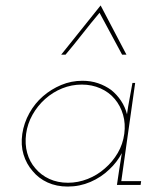

<svg xmlns="http://www.w3.org/2000/svg" viewBox="-20 -680 572 706"><path d="M62 -188Q56 -147 66.5 -112Q77 -77 100 -51Q122 -24 155 -9Q188 6 229 6Q273 6 312.5 -11Q352 -28 382 -57Q396 -70 407.5 -85Q419 -100 428 -117Q426 -101 423 -85.5Q420 -70 418 -54L410 0H497L499 -14H426L477 -375H467Q462 -346 456.5 -317.5Q451 -289 447 -260Q440 -287 425 -309.5Q410 -332 389 -349Q367 -365 340.5 -374Q314 -383 283 -383Q242 -383 205 -367.5Q168 -352 138 -326Q108 -300 88 -264Q68 -228 62 -188ZM76 -188Q81 -225 99.5 -258Q118 -291 146 -316Q174 -341 208.5 -355Q243 -369 281 -369Q318 -369 349.5 -355Q381 -341 402 -316Q423 -291 432.5 -258Q442 -225 437 -188Q432 -150 413 -117.5Q394 -85 366 -61Q338 -36 302.5 -22Q267 -8 230 -8Q192 -8 161.5 -22Q131 -36 110 -61Q89 -85 80 -117.5Q71 -150 76 -188ZM350 -660Q314 -615 277.5 -569.5Q241 -524 205 -479H221Q253 -517 283.5 -556Q314 -595 346 -633Q367 -595 387.5 -556Q408 -517 429 -479H445Q421 -524 397.5 -569.5Q374 -615 350 -660Z"/></svg>

Font: Josefin Slab Thin
Style: Italic
Weight: 100
Italic angle: -12°
Designer: Santiago Orozco
Foundry: Typemade
Version: Version 2.000